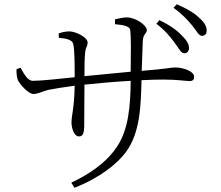

<svg xmlns="http://www.w3.org/2000/svg" viewBox="-20 -834 1040 905"><path d="M802 -634C823 -607 832 -584 848 -583C860 -582 870 -591 871 -606C871 -625 862 -642 837 -667C814 -691 780 -716 731 -739L717 -722C758 -691 783 -660 802 -634ZM885 -715C906 -690 916 -666 931 -665C944 -665 954 -673 954 -688C955 -708 945 -727 920 -749C897 -772 862 -793 813 -814L798 -797C841 -766 863 -741 885 -715ZM58 -508C57 -494 59 -469 64 -457C74 -435 115 -391 137 -391C158 -391 180 -403 206 -410C237 -416 278 -423 332 -430C330 -320 317 -292 317 -256C317 -231 329 -191 352 -191C371 -191 377 -206 377 -246L378 -435C443 -442 522 -449 596 -453C595 -337 586 -225 533 -145C479 -62 392 -9 316 27L331 51C450 5 534 -63 574 -118C641 -209 644 -336 647 -456C685 -458 720 -459 749 -459C819 -459 853 -452 873 -452C890 -452 895 -459 895 -472C895 -499 842 -516 806 -516C783 -516 774 -510 648 -500L653 -640C655 -678 672 -673 672 -693C672 -713 622 -752 577 -752C560 -752 541 -747 522 -743V-720C563 -716 591 -711 594 -692C598 -654 597 -591 596 -496L378 -475C378 -523 379 -565 381 -582C383 -613 393 -614 393 -634C393 -658 337 -686 307 -686C291 -686 272 -682 257 -677V-656C297 -652 320 -646 325 -627C332 -603 332 -518 332 -470C274 -464 175 -453 135 -453C110 -453 93 -486 77 -515Z"/></svg>

Font: Noto Serif KR Light
Style: Regular
Weight: 300
Designer: Ryoko NISHIZUKA 西塚涼子 (kana & ideographs); Frank Grießhammer (Latin, Greek & Cyrillic); Wenlong ZHANG 张文龙 (bopomofo); San
Foundry: Adobe
Version: Version 2.001;hotconv 1.1.0;makeotfexe 2.6.0